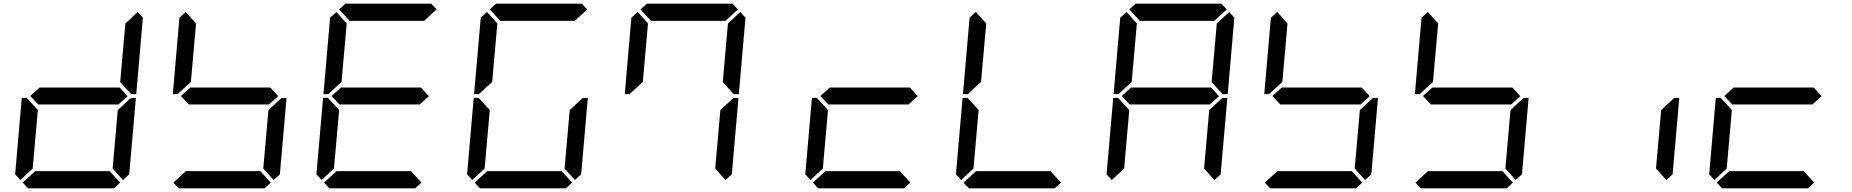

<svg xmlns="http://www.w3.org/2000/svg" viewBox="-20 -1020 10032 1040"><path d="M90 -45 62 -76 98 -490H125L129 -485L185 -424L157 -107ZM671 -499 620 -453V-454H188V-453L144 -500L196 -547V-546H628ZM684 -485 689 -489H716L680 -76L646 -45L590 -107L618 -424ZM726 -955 754 -924 718 -510H691L687 -514L631 -575L659 -893ZM631 -31 597 0H132L103 -31L171 -93H574Z M947 -515 943 -510H916L952 -924L986 -955L1042 -893L1014 -576ZM1487 -499 1436 -453V-454H1004V-453L960 -500L1012 -547V-546H1444ZM1500 -485 1505 -489H1532L1496 -76L1462 -45L1406 -107L1434 -424ZM1447 -31 1413 0H948L919 -31L987 -93H1390Z M1722 -45 1694 -76 1730 -490H1757L1761 -485L1817 -424L1789 -107ZM1763 -515 1759 -510H1732L1768 -924L1802 -955L1858 -893L1830 -576ZM1817 -969 1851 -1000H2316L2345 -969L2277 -907H1874ZM2303 -499 2252 -453V-454H1820V-453L1776 -500L1828 -547V-546H2260ZM2263 -31 2229 0H1764L1735 -31L1803 -93H2206Z M2538 -45 2510 -76 2546 -490H2573L2577 -485L2633 -424L2605 -107ZM2579 -515 2575 -510H2548L2584 -924L2618 -955L2674 -893L2646 -576ZM2633 -969 2667 -1000H3132L3161 -969L3093 -907H2690ZM3132 -485 3137 -489H3164L3128 -76L3094 -45L3038 -107L3066 -424ZM3079 -31 3045 0H2580L2551 -31L2619 -93H3022Z M3395 -515 3391 -510H3364L3400 -924L3434 -955L3490 -893L3462 -576ZM3449 -969 3483 -1000H3948L3977 -969L3909 -907H3506ZM3948 -485 3953 -489H3980L3944 -76L3910 -45L3854 -107L3882 -424ZM3990 -955 4018 -924 3982 -510H3955L3951 -514L3895 -575L3923 -893Z M4370 -45 4342 -76 4378 -490H4405L4409 -485L4465 -424L4437 -107ZM4951 -499 4900 -453V-454H4468V-453L4424 -500L4476 -547V-546H4908ZM4911 -31 4877 0H4412L4383 -31L4451 -93H4854Z M5186 -45 5158 -76 5194 -490H5221L5225 -485L5281 -424L5253 -107ZM5227 -515 5223 -510H5196L5232 -924L5266 -955L5322 -893L5294 -576ZM5727 -31 5693 0H5228L5199 -31L5267 -93H5670Z M6002 -45 5974 -76 6010 -490H6037L6041 -485L6097 -424L6069 -107ZM6043 -515 6039 -510H6012L6048 -924L6082 -955L6138 -893L6110 -576ZM6097 -969 6131 -1000H6596L6625 -969L6557 -907H6154ZM6583 -499 6532 -453V-454H6100V-453L6056 -500L6108 -547V-546H6540ZM6596 -485 6601 -489H6628L6592 -76L6558 -45L6502 -107L6530 -424ZM6638 -955 6666 -924 6630 -510H6603L6599 -514L6543 -575L6571 -893Z M6859 -515 6855 -510H6828L6864 -924L6898 -955L6954 -893L6926 -576ZM7399 -499 7348 -453V-454H6916V-453L6872 -500L6924 -547V-546H7356ZM7412 -485 7417 -489H7444L7408 -76L7374 -45L7318 -107L7346 -424ZM7359 -31 7325 0H6860L6831 -31L6899 -93H7302Z M7675 -515 7671 -510H7644L7680 -924L7714 -955L7770 -893L7742 -576ZM8215 -499 8164 -453V-454H7732V-453L7688 -500L7740 -547V-546H8172ZM8228 -485 8233 -489H8260L8224 -76L8190 -45L8134 -107L8162 -424ZM8175 -31 8141 0H7676L7647 -31L7715 -93H8118Z M9044 -485 9049 -489H9076L9040 -76L9006 -45L8950 -107L8978 -424Z M9266 -45 9238 -76 9274 -490H9301L9305 -485L9361 -424L9333 -107ZM9847 -499 9796 -453V-454H9364V-453L9320 -500L9372 -547V-546H9804ZM9807 -31 9773 0H9308L9279 -31L9347 -93H9750Z"/></svg>

Font: DSEG7 Classic
Style: Italic
Weight: 400
Italic angle: -5°
Designer: Keshikan(Twitter:@keshinomi_88pro)
Version: Version 0.46